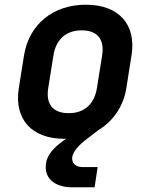

<svg xmlns="http://www.w3.org/2000/svg" viewBox="-20 -580 640 816"><path d="M286 216H382L395 130H330C299 130 284 111 287 87C291 66 311 39 350 10L398 -27C460 -64 505 -128 517 -206L539 -345C560 -476 485 -560 345 -560C205 -560 103 -476 82 -344L60 -206C39 -74 114 10 254 10C256 10 259 10 262 9C207 46 180 80 176 113C165 173 208 216 286 216ZM272 -99C205 -99 174 -137 185 -206L207 -344C218 -413 261 -451 327 -451C394 -451 425 -413 414 -344L392 -206C381 -137 338 -99 272 -99Z"/></svg>

Font: JetBrains Mono
Style: Bold Italic
Weight: 558
Italic angle: -9°
Monospace: yes
Designer: Philipp Nurullin, Konstantin Bulenkov
Foundry: JetBrains
Version: Version 2.305